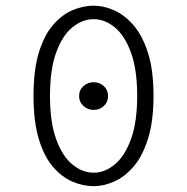

<svg xmlns="http://www.w3.org/2000/svg" viewBox="-20 -645 659 676"><path d="M309.5 -258Q289 -258 273.8 -272Q258.5 -286 258.5 -306.5Q258.5 -328 273.8 -341.8Q289 -355.5 309.5 -355.5Q331 -355.5 345.8 -341.8Q360.5 -328 360.5 -306.5Q360.5 -286 345.8 -272Q331 -258 309.5 -258ZM310 10.5Q272.5 10.5 235 -5.5Q197.5 -21.5 166.2 -58Q135 -94.5 116.5 -156Q98 -217.5 98 -307.5Q98 -398 116.5 -459Q135 -520 166.2 -556.5Q197.5 -593 235 -609Q272.5 -625 310 -625Q344.5 -625 381.2 -609Q418 -593 449.8 -556.5Q481.5 -520 501 -459Q520.5 -398 520.5 -307.5Q520.5 -217.5 501 -156Q481.5 -94.5 449.8 -58Q418 -21.5 381.2 -5.5Q344.5 10.5 310 10.5ZM310 -37Q349 -37 384 -66Q419 -95 441 -154.8Q463 -214.5 463 -307.5Q463 -400.5 441 -460.2Q419 -520 384 -548.8Q349 -577.5 310 -577.5Q270 -577.5 234.8 -548.8Q199.5 -520 177.8 -460.2Q156 -400.5 156 -307.5Q156 -214.5 177.8 -154.8Q199.5 -95 234.8 -66Q270 -37 310 -37Z"/></svg>

Font: Sono Monospace Light
Style: Regular
Weight: 300
Version: Version 2.112